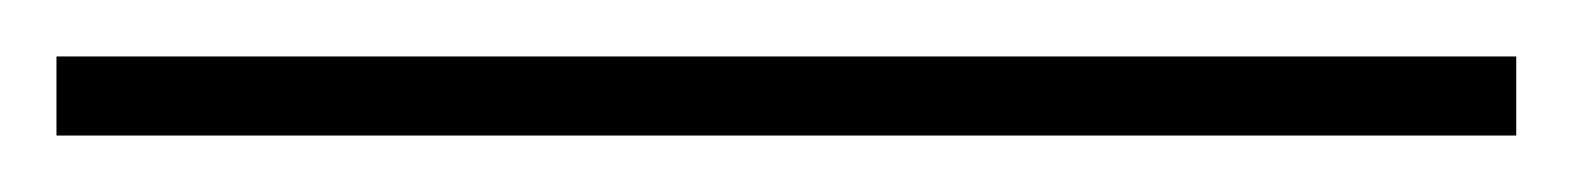

<svg xmlns="http://www.w3.org/2000/svg" viewBox="-21 162 557 68"><path d="M-1 182H516V210H-1Z"/></svg>

Font: Maitree ExtraLight
Style: Regular
Weight: 250
Designer: CadsonDemak Team
Foundry: CadsonDemak
Version: Version 1.002